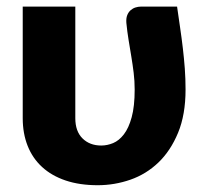

<svg xmlns="http://www.w3.org/2000/svg" viewBox="-20 -538 606 566"><path d="M502 -518.5Q506.5 -486.5 511 -456.2Q515.5 -426 519 -396Q522.5 -366 524.8 -335.8Q527 -305.5 527 -274Q527 -200 505 -146.8Q483 -93.5 447 -59Q411 -24.5 364.2 -8.2Q317.5 8 268 8Q214.5 8 173.2 -6Q132 -20 104 -45.8Q76 -71.5 61.5 -108Q47 -144.5 47 -189.5V-518.5H202V-189.5Q202 -151 223.2 -130Q244.5 -109 278.5 -109Q296 -109 313.5 -116.2Q331 -123.5 345.2 -142Q359.5 -160.5 368.2 -192.5Q377 -224.5 377 -274Q377 -299.5 374 -323.8Q371 -348 367 -372Q363 -396 359 -420.5Q355 -445 352.5 -470.5Q351.5 -484 355 -493Q358.5 -502 365 -507.8Q371.5 -513.5 379.5 -516Q387.5 -518.5 395 -518.5Z"/></svg>

Font: Lato ExtraBold
Style: Regular
Weight: 800
Designer: Lukasz Dziedzic with Adam Twardoch and Botio Nikoltchev
Foundry: tyPoland Lukasz Dziedzic
Version: Version 2.015; 2015-08-06; http://www.latofonts.com/